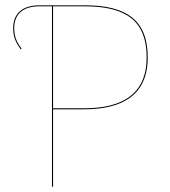

<svg xmlns="http://www.w3.org/2000/svg" viewBox="-20 -700 638 720"><path d="M298.5 -680.1H128.7C62.8 -680.1 29.3 -648.4 29.3 -593.9C29.3 -557.5 42.5 -536.3 57.5 -515.1L61 -517C45.3 -538.9 33.3 -559.1 33.3 -593.9C33.3 -646.1 64.7 -676.3 128.4 -676.3H174.9V0H179V-290.1H295.4C441.3 -290.1 534 -345.1 534 -484.9C534 -622.1 457.1 -680.1 298.5 -680.1ZM295.6 -294H179V-676.2H298.5C454.9 -676.2 529.9 -620.1 529.9 -484.8C529.9 -347.1 439 -294 295.6 -294Z"/></svg>

Font: Fira Sans Four
Style: Regular
Weight: 100
Designer: Carrois Corporate & Edenspiekermann AG
Foundry: Carrois Corporate GbR & Edenspiekermann AG
Version: Version 4.203;PS 004.203;hotconv 1.0.88;makeotf.lib2.5.64775